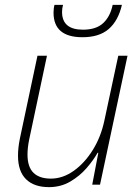

<svg xmlns="http://www.w3.org/2000/svg" viewBox="-20 -759 571 789"><path d="M181 10Q120 10 87 -22.5Q54 -55 54 -119Q54 -136 56 -154Q58 -172 62 -191L134 -530H173L100 -186Q93 -152 93 -124Q93 -73 117.5 -49Q142 -25 189 -25Q238 -25 283 -57Q328 -89 361.5 -143Q395 -197 409 -264L466 -530H504L391 0H359L384 -131H381Q364 -101 336 -68.5Q308 -36 269 -13Q230 10 181 10ZM319 -606Q200 -606 200 -707Q200 -714 201 -723.5Q202 -733 204 -739H239Q237 -732 236 -724.5Q235 -717 235 -710Q235 -637 321 -637Q375 -637 404 -664Q433 -691 443 -739H481Q466 -674 427 -640Q388 -606 319 -606Z"/></svg>

Font: Noto Sans Disp ExtLt
Style: Italic
Weight: 200
Italic angle: -12°
Designer: Monotype Design Team
Foundry: Monotype Imaging Inc.
Version: Version 2.000;GOOG;noto-source:20170915:90ef993387c0